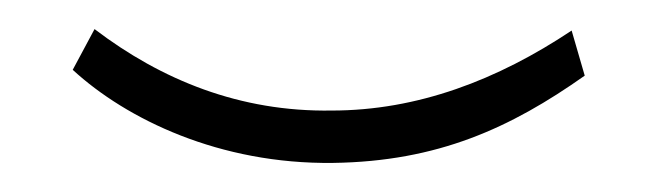

<svg xmlns="http://www.w3.org/2000/svg" viewBox="-20 -263 452 132"><path d="M373 -242C322 -208 267 -187 208 -187C145 -186 91 -208 45 -243L30 -215C67 -181 131 -150 209 -151C281 -152 331 -175 382 -211Z"/></svg>

Font: Montserrat arm ExtraLight
Style: Regular
Weight: 275
Designer: Julieta Ulanovsky
Foundry: Julieta Ulanovsky
Version: Version 6.000;PS 006.000;hotconv 1.0.88;makeotf.lib2.5.64775